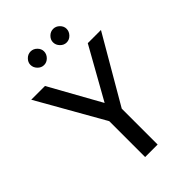

<svg xmlns="http://www.w3.org/2000/svg" viewBox="-238 -905 999 999"><g transform="rotate(-45 261.5 -405.0)"><path d="M111 -630 268 -348 426 -630H523L310 -264V0H218V-264L10 -630ZM135 -761Q135 -780 150 -795Q165 -810 185 -810Q205 -810 220 -795Q235 -780 235 -761Q235 -741 220 -725.5Q205 -710 185 -710Q165 -710 150 -725.5Q135 -741 135 -761ZM301 -761Q301 -780 316 -795Q331 -810 351 -810Q371 -810 386 -795Q401 -780 401 -761Q401 -741 386 -725.5Q371 -710 351 -710Q331 -710 316 -725.5Q301 -741 301 -761Z"/></g></svg>

Font: Mukta
Style: Regular
Weight: 400
Designer: Girish Dalvi and Yashodeep Gholap
Foundry: Ek Type
Version: Version 2.538;PS 1.001;hotconv 16.6.51;makeotf.lib2.5.65220;